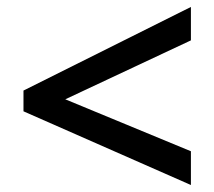

<svg xmlns="http://www.w3.org/2000/svg" viewBox="-20 -635 611 547"><path d="M523.9 -107.9 46.9 -317.9V-377L523.9 -615.2V-520L166 -352.1L523.9 -204.1Z"/></svg>

Font: TypoPRO Open Sans
Style: Regular
Weight: 600
Foundry: Ascender Corporation
Version: Version 1.10